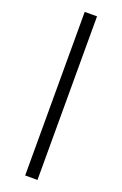

<svg xmlns="http://www.w3.org/2000/svg" viewBox="-190 -862 716 1125"><g transform="rotate(20 168.0 -300.0)"><path d="M129.6 210V-810H206.4V210Z"/></g></svg>

Font: M PLUS 2 Thin
Style: Regular
Weight: 100
Designer: Coji Morishita
Foundry: UNDERFOREST DESIGN
Version: Version 1.001